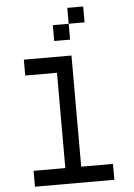

<svg xmlns="http://www.w3.org/2000/svg" viewBox="-64 -1047 764 1095"><g transform="rotate(-5 318.0 -500.0)"><path d="M272.7 -636.4V-90.9H90.9V0H545.5V-90.9H363.6V-727.3H90.9V-636.4ZM363.6 -1000V-909.1H454.5V-1000ZM272.7 -909.1V-818.2H363.6V-909.1Z"/></g></svg>

Font: Departure Mono
Style: Regular
Weight: 400
Monospace: yes
Designer: Helena Zhang
Version: Version 1.500;Glyphs 3.3.1 (3343)